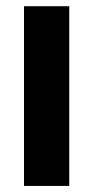

<svg xmlns="http://www.w3.org/2000/svg" viewBox="-20 -612 328 632"><path d="M59 0H208V-591.5H59Z"/></svg>

Font: Anybody SemiExpanded SemiBold
Style: Regular
Weight: 600
Width: 6
Designer: Tyler Finck
Foundry: Etcetera Type Company
Version: Version 1.113;gftools[0.9.25]